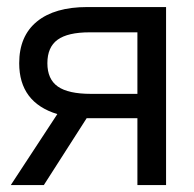

<svg xmlns="http://www.w3.org/2000/svg" viewBox="-20 -536 562 556"><path d="M460.9 0H377.9V-193.8H236.3Q233.9 -193.8 231 -193.8L106.9 0H11.2L146 -205.6Q35.6 -239.3 35.6 -353Q35.6 -431.6 86.9 -473.6Q138.2 -515.6 232.9 -515.6H460.9ZM377.9 -264.2V-442.4H239.7Q176.3 -442.4 146.7 -420.9Q117.2 -399.4 117.2 -353Q117.2 -306.6 147.5 -285.4Q177.7 -264.2 243.2 -264.2Z"/></svg>

Font: Inter Display
Style: Regular
Weight: 400
Designer: Rasmus Andersson
Foundry: rsms
Version: Version 4.001;git-9221beed3